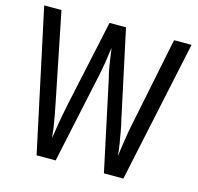

<svg xmlns="http://www.w3.org/2000/svg" viewBox="-104 -824 961 934"><g transform="rotate(15 376.5 -357.0)"><path d="M748 -714 596 0H498L400 -459Q396 -472 393 -488Q390 -504 387 -522.5Q384 -541 381.5 -560.5Q379 -580 376 -599Q374 -586 371.5 -569.5Q369 -553 366.5 -534Q364 -515 360 -496Q356 -477 353 -459L255 0H159L6 -714H93L181 -277Q188 -243 194 -211Q200 -179 204 -151Q208 -123 210 -100Q214 -128 219 -158.5Q224 -189 229.5 -219Q235 -249 241 -277L335 -714H418L512 -276Q519 -249 524 -220Q529 -191 534 -161.5Q539 -132 542 -100Q546 -131 550.5 -161Q555 -191 560 -220.5Q565 -250 571 -277L660 -714Z"/></g></svg>

Font: Noto Sans Display Condensed
Style: Regular
Weight: 400
Width: 3
Designer: Monotype Design Team
Foundry: Monotype Imaging Inc.
Version: Version 2.003